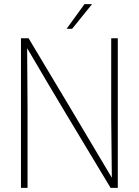

<svg xmlns="http://www.w3.org/2000/svg" viewBox="-20 -914 676 934"><path d="M82 -728H119Q225 -551 324 -385.5Q423 -220 523 -51H524L521 -343V-728H553V0H518Q410 -179 309.5 -346.5Q209 -514 113 -678H112L114 -386V0H82ZM304 -774 391 -894H428L331 -774Z"/></svg>

Font: Murecho ExtraLight
Style: Regular
Weight: 200
Designer: Neil Summerour
Foundry: Positype
Version: Version 1.010; ttfautohint (v1.8.3)